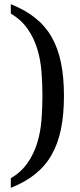

<svg xmlns="http://www.w3.org/2000/svg" viewBox="-20 -780 386 928"><path d="M185.1 -316.9Q185.1 -376.5 180.4 -434.6Q175.8 -492.7 159.9 -544.4Q144 -596.2 113.8 -639.9Q83.5 -683.6 32.2 -714.8V-759.8Q101.1 -732.4 149.9 -693.6Q198.7 -654.8 229.5 -601.1Q260.3 -547.4 274.7 -477.3Q289.1 -407.2 289.1 -316.9Q289.1 -226.6 274.7 -156Q260.3 -85.4 229.5 -31.5Q198.7 22.5 149.9 61.5Q101.1 100.6 32.2 127.9V82Q83.5 50.8 113.8 6.8Q144 -37.1 159.9 -89.1Q175.8 -141.1 180.4 -199.2Q185.1 -257.3 185.1 -316.9Z"/></svg>

Font: Droid Serif
Style: Regular
Weight: 400
Version: Version 1.00 build 112